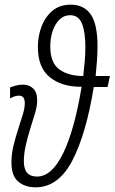

<svg xmlns="http://www.w3.org/2000/svg" viewBox="-20 -791 490 821"><path d="M132 10Q87 10 58 -14.5Q29 -39 29 -95Q29 -133 38 -169.5Q47 -206 59 -243Q69 -274 77.5 -301.5Q86 -329 86 -350Q86 -382 61 -382Q51 -382 41 -378.5Q31 -375 23 -370V-417Q33 -421 47.5 -425Q62 -429 79 -429Q105 -429 122 -412.5Q139 -396 139 -362Q139 -338 130 -307.5Q121 -277 110 -243Q98 -205 90 -169Q82 -133 82 -101Q82 -36 138 -36Q202 -36 250.5 -136.5Q299 -237 329 -420Q246 -419 194 -460Q142 -501 142 -590Q142 -637 158 -678.5Q174 -720 205 -745.5Q236 -771 282 -771Q340 -771 368.5 -728.5Q397 -686 397 -594Q397 -561 394.5 -529.5Q392 -498 389 -466H450L440 -419H381Q348 -216 288.5 -103Q229 10 132 10ZM336 -466Q340 -500 342.5 -530.5Q345 -561 345 -591Q345 -654 330.5 -690Q316 -726 280 -726Q253 -726 234 -707Q215 -688 205 -658Q195 -628 195 -592Q195 -522 234 -494Q273 -466 336 -466Z"/></svg>

Font: Noto Sans ExtraCondensed Light
Style: Italic
Weight: 300
Width: 2
Italic angle: -12°
Designer: Monotype Design Team
Foundry: Monotype Imaging Inc.
Version: Version 2.013; ttfautohint (v1.8.4.7-5d5b)